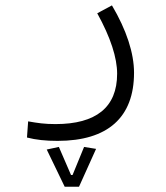

<svg xmlns="http://www.w3.org/2000/svg" viewBox="-20 -310 626 726"><path d="M197.8 222.7C387.7 222.7 486.8 133.8 486.8 -34.7C486.8 -108.9 458.5 -196.3 403.3 -289.6L347.7 -259.8C398.4 -168 422.9 -91.3 422.9 -31.2C422.9 96.2 342.8 159.2 189.9 159.2C147.9 159.2 123 155.3 86.4 148.9L82 210C116.2 218.8 152.3 222.7 197.8 222.7ZM224.6 396H278.8L343.3 252.9L297.9 245.6L254.4 351.6H248.5L202.6 245.6L156.7 255.4Z"/></svg>

Font: Cascadia Code PL Light
Style: Regular
Weight: 300
Monospace: yes
Designer: Aaron Bell
Foundry: Saja Typeworks
Version: Version 2404.023